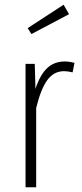

<svg xmlns="http://www.w3.org/2000/svg" viewBox="-20 -792 346 812"><path d="M295 -526 287 -486Q267 -491 251 -491Q207 -491 179.5 -452.5Q152 -414 133 -335V0H88V-522H127L130 -416Q149 -475 179 -503.5Q209 -532 254 -532Q273 -532 295 -526ZM249 -772 272 -732 113 -648 97 -673Z"/></svg>

Font: Fira Sans Extra Condensed ExtraLight
Style: Regular
Weight: 275
Width: 1
Designer: Carrois Corporate & Edenspiekermann AG
Foundry: Carrois Corporate GbR & Edenspiekermann AG
Version: Version 4.203